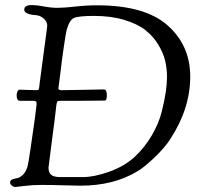

<svg xmlns="http://www.w3.org/2000/svg" viewBox="-20 -735 807 760"><path d="M20 -13Q20 -21 28 -24.5Q36 -28 46.5 -29.5Q57 -31 69 -41.5Q81 -52 88 -73Q92 -85 101 -147.5Q110 -210 118 -266L125 -323Q125 -332 121.5 -334Q118 -336 109 -336H59Q46 -336 46 -358Q46 -367 49.5 -373.5Q53 -380 57 -380Q65 -380 91 -379Q117 -378 124 -378Q132 -378 133.5 -381.5Q135 -385 137 -406L165 -616Q167 -632 167 -634Q167 -649 153 -661.5Q139 -674 122 -675Q76 -678 76 -697Q76 -715 107 -715Q124 -715 153.5 -709.5Q183 -704 208 -704Q233 -704 277.5 -709Q322 -714 364 -714Q554 -714 643.5 -634.5Q733 -555 733 -432Q733 -306 655 -186Q633 -151 591.5 -111.5Q550 -72 524 -57Q430 0 298 0Q272 0 231 -1.5Q190 -3 143 -3Q108 -3 77.5 1Q47 5 42 5Q33 5 26.5 -0.5Q20 -6 20 -13ZM172 -71Q172 -53 182 -43.5Q192 -34 220 -34H308Q352 -34 411.5 -55Q471 -76 512 -113Q552 -150 580.5 -198.5Q609 -247 620.5 -294Q632 -341 636.5 -373Q641 -405 641 -431Q641 -463 634 -493.5Q627 -524 607 -557.5Q587 -591 556 -615.5Q525 -640 472.5 -656Q420 -672 353 -672Q291 -672 273 -664Q255 -656 244 -617Q241 -607 232.5 -549Q224 -491 218 -438L211 -385Q211 -378 224 -378Q242 -378 313 -379.5Q384 -381 391 -381Q403 -381 403 -358Q403 -337 395 -337Q389 -337 355.5 -336.5Q322 -336 294 -336H220Q209 -336 207 -333.5Q205 -331 203 -318L196 -258Q188 -197 180 -135.5Q172 -74 172 -71Z"/></svg>

Font: OFL Sorts Mill Goudy TT
Style: Italic
Weight: 500
Italic angle: -6°
Version: Version 003.000